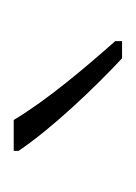

<svg xmlns="http://www.w3.org/2000/svg" viewBox="21 -825 198 280"><g transform="rotate(-90 120.0 -685.0)"><path d="M85 -764H40V-757C72 -709 133 -645 175 -606H200V-616C162 -659 115 -714 85 -764Z"/></g></svg>

Font: Noto Sans Tamil Condensed ExtraLight
Style: Regular
Weight: 200
Width: 3
Designer: Jelle Bosma - Monotype Design Team
Foundry: Monotype Imaging Inc.
Version: Version 2.004